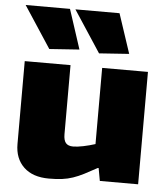

<svg xmlns="http://www.w3.org/2000/svg" viewBox="-56 -858 806 919"><g transform="rotate(5 347.0 -399.0)"><path d="M161 -608 30 -808H243L305 -618ZM400 -608 269 -808H481L544 -618ZM213 10Q135 10 92 -31Q49 -72 49 -142V-540H269V-208Q269 -179 280 -166Q291 -153 315 -153Q335 -153 364 -159Q393 -165 421 -174V-540H641V0H457L446 -61H442Q406 -41 379.5 -27.5Q353 -14 328 -5.5Q303 3 276 6.5Q249 10 213 10Z"/></g></svg>

Font: Plata Sans Black
Style: Regular
Weight: 900
Designer: Pablo Impallari, Andres Torresi, & Cristiano Sobral
Foundry: Pablo Impallari, Andres Torresi, & Cristiano Sobral
Version: Version 1.00;December 28, 2019;FontCreator 12.0.0.2547 64-bi